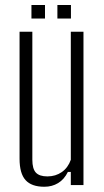

<svg xmlns="http://www.w3.org/2000/svg" viewBox="-20 -724 406 751"><path d="M153.5 6.5Q103.5 6.5 80 -19.5Q56.5 -45.5 56.5 -103V-600H106.5V-99Q106.5 -64 120.2 -49Q134 -34 165.5 -34Q197.5 -34 221.8 -51Q246 -68 257 -99V-600H306.5V0H257V-51.5H245.5Q231 -22 207.2 -7.8Q183.5 6.5 153.5 6.5ZM204.5 -651.5V-704.5H257.5V-651.5ZM103 -651.5V-704.5H156V-651.5Z"/></svg>

Font: Big Shoulders Text Thin ExtraLight
Style: Regular
Weight: 250
Version: Version 2.002